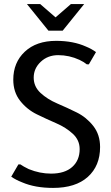

<svg xmlns="http://www.w3.org/2000/svg" viewBox="-20 -910 545 940"><path d="M217 -760 112 -890H177L252 -825L327 -890H392L287 -760ZM240 10Q152 10 89 -17Q56 -30 35 -45L70 -105H80Q94 -95 121 -82Q175 -60 230 -60Q297 -60 333.5 -92.5Q370 -125 370 -180Q370 -224 336.5 -255Q303 -286 255.5 -306.5Q208 -327 160 -350.5Q112 -374 78.5 -416.5Q45 -459 45 -520Q45 -604 101.5 -657Q158 -710 255 -710Q339 -710 401 -682Q428 -671 450 -655L415 -595H405Q392 -606 369 -617Q319 -640 265 -640Q214 -640 179.5 -607.5Q145 -575 145 -530Q145 -486 178.5 -455Q212 -424 260 -403.5Q308 -383 355.5 -359.5Q403 -336 436.5 -293.5Q470 -251 470 -190Q470 -98 410 -44Q350 10 240 10Z"/></svg>

Font: Scada
Style: Regular
Weight: 400
Designer: Jovanny Lemonad
Foundry: Jovanny Lemonad
Version: Version 4.100;PS 004.100;hotconv 1.0.88;makeotf.lib2.5.64775